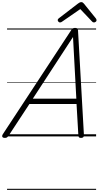

<svg xmlns="http://www.w3.org/2000/svg" viewBox="-66 -1276 923 1796"><path d="M-22 14Q-38 14 -43.5 5Q-49 -4 -40 -20L600 -994Q608 -1006 615.5 -1010.5Q623 -1015 637 -1015Q650 -1015 656.5 -1009.5Q663 -1004 664 -988L719 -14Q720 0 713.5 7Q707 14 692 14Q678 14 673 8.5Q668 3 667 -10L650 -303H209L16 -9Q6 5 -1 9.5Q-8 14 -22 14ZM241 -353H648L617 -930ZM495 -1066Q487 -1066 480.5 -1073Q474 -1080 474 -1087Q474 -1093 476.5 -1096.5Q479 -1100 483 -1104L664 -1243Q673 -1250 680 -1253Q687 -1256 695 -1256Q702 -1256 707.5 -1252.5Q713 -1249 719 -1242L832 -1102Q835 -1098 836 -1093.5Q837 -1089 837 -1086Q837 -1077 828.5 -1071.5Q820 -1066 813 -1066Q807 -1066 802.5 -1068.5Q798 -1071 794 -1076L685 -1191L517 -1075Q510 -1070 505.5 -1068Q501 -1066 495 -1066ZM0 490H833V500H0ZM0 -20H833V0H0ZM0 -505H833V-500H0ZM0 -1010H833V-1000H0Z"/></svg>

Font: Playwrite BE VLG Guides
Style: Regular
Weight: 400
Designer: Veronika Burian, José Scaglione
Foundry: TypeTogether
Version: Version 1.003